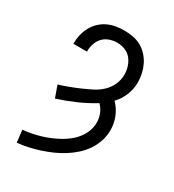

<svg xmlns="http://www.w3.org/2000/svg" viewBox="-182 -845 863 955"><g transform="rotate(30 250.0 -367.5)"><path d="M64 8 56 -62Q81 -64 106 -69Q131 -74 155 -81Q179 -88 202.5 -98Q226 -108 248 -120Q270 -132 290 -148Q310 -164 325.5 -184Q341 -204 350 -228Q359 -252 359 -277Q359 -303 349.5 -326.5Q340 -350 322 -368Q275 -339 223.5 -316.5Q172 -294 119 -277L95 -344Q124 -353 152 -363.5Q180 -374 207.5 -386Q235 -398 262 -411.5Q289 -425 311 -445.5Q333 -466 346 -494Q359 -522 359 -552Q359 -575 352 -597.5Q345 -620 330.5 -638Q316 -656 294 -664.5Q272 -673 249 -673Q227 -673 205.5 -665.5Q184 -658 169 -642Q154 -626 147 -604.5Q140 -583 140 -560Q140 -560 140 -559.5Q140 -559 140 -559H62Q62 -559 62 -560Q62 -561 62 -561Q62 -586 67.5 -610Q73 -634 84.5 -656Q96 -678 114 -695.5Q132 -713 153.5 -723.5Q175 -734 199.5 -738.5Q224 -743 249 -743Q274 -743 299 -738.5Q324 -734 346 -722Q368 -710 385.5 -691Q403 -672 414 -649.5Q425 -627 430.5 -602.5Q436 -578 436 -553Q436 -515 421.5 -479Q407 -443 381 -416Q408 -389 422.5 -353Q437 -317 437 -279Q437 -247 427 -216Q417 -185 399 -158.5Q381 -132 357 -110.5Q333 -89 306 -72Q279 -55 249.5 -42Q220 -29 189.5 -19Q159 -9 127.5 -2Q96 5 64 8Z"/></g></svg>

Font: Zed Mono
Style: Regular
Weight: 400
Monospace: yes
Designer: Belleve Invis
Foundry: Belleve Invis
Version: Version 1.0.0; ttfautohint (v1.8.4)